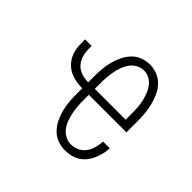

<svg xmlns="http://www.w3.org/2000/svg" viewBox="-133 -698 867 867"><g transform="rotate(45 300.0 -265.0)"><path d="M374 8Q350 8 326.5 -1Q303 -10 286.5 -27.5Q270 -45 259 -67.5Q248 -90 242 -113.5Q236 -137 234 -161.5Q232 -186 232 -210V-246H229Q209 -246 190 -249.5Q171 -253 153.5 -261.5Q136 -270 122 -284Q108 -298 99.5 -315.5Q91 -333 88 -352Q85 -371 85 -391V-411H127V-391Q127 -370 133 -349.5Q139 -329 153 -313.5Q167 -298 187.5 -291Q208 -284 229 -284H232V-320Q232 -344 234 -368.5Q236 -393 242 -416.5Q248 -440 258.5 -462Q269 -484 285.5 -502Q302 -520 325 -529Q348 -538 373 -538Q397 -538 420 -529Q443 -520 460 -502Q477 -484 487 -462Q497 -440 503 -416.5Q509 -393 511.5 -368.5Q514 -344 514 -320V-246H274V-210Q274 -191 275.5 -172Q277 -153 281 -134Q285 -115 291.5 -97Q298 -79 309.5 -64Q321 -49 338 -39.5Q355 -30 374 -30Q395 -30 414 -39Q433 -48 445 -64.5Q457 -81 462.5 -101.5Q468 -122 469 -142H512Q511 -123 506.5 -104.5Q502 -86 494.5 -68.5Q487 -51 475 -36Q463 -21 447 -11Q431 -1 412 3.5Q393 8 374 8ZM274 -284H471V-320Q471 -339 470 -358Q469 -377 465 -395.5Q461 -414 454.5 -432Q448 -450 437 -465.5Q426 -481 409 -490.5Q392 -500 373 -500Q354 -500 336.5 -490.5Q319 -481 308 -465.5Q297 -450 290.5 -432Q284 -414 280.5 -395.5Q277 -377 275.5 -358Q274 -339 274 -320Z"/></g></svg>

Font: Iosevka Curly XLtEx
Style: Regular
Weight: 200
Width: 7
Monospace: yes
Designer: Belleve Invis
Foundry: Belleve Invis
Version: Version 11.1.0; ttfautohint (v1.8.3)